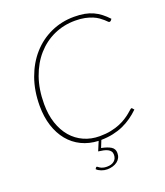

<svg xmlns="http://www.w3.org/2000/svg" viewBox="-159 -818 950 1104"><g transform="rotate(-20 316.0 -266.0)"><path d="M314.5 8Q257.5 5.5 211.2 -17Q165 -39.5 132.5 -79.2Q100 -119 82.2 -174Q64.5 -229 64.5 -296.5Q64.5 -389 92 -465.2Q119.5 -541.5 168 -596.2Q216.5 -651 282.5 -681Q348.5 -711 425 -711Q460.5 -711 488.5 -705.8Q516.5 -700.5 540 -689.8Q563.5 -679 583.8 -663.2Q604 -647.5 623.5 -626.5L616 -617Q612.5 -613.5 607 -613.5Q603.5 -613.5 598.2 -619Q593 -624.5 583.8 -632.8Q574.5 -641 561 -650.8Q547.5 -660.5 528 -668.8Q508.5 -677 482.8 -682.5Q457 -688 423 -688Q353 -688 292.8 -660.8Q232.5 -633.5 187.8 -582.8Q143 -532 117.5 -459.8Q92 -387.5 92 -298Q92 -232.5 109.5 -180.2Q127 -128 158.5 -91.2Q190 -54.5 234 -34.8Q278 -15 330.5 -15Q369 -15 400 -21.5Q431 -28 454.8 -38Q478.5 -48 496.2 -59.5Q514 -71 526 -81Q538 -91 545.2 -97.5Q552.5 -104 555.5 -104Q557.5 -104 559.5 -102L569 -91Q546.5 -69 521 -51Q495.5 -33 466.5 -20Q437.5 -7 403.8 0.2Q370 7.5 331 8L313.5 51.5Q350 58.5 371 71.2Q392 84 392 110Q392 126.5 385.5 139.2Q379 152 367.2 160.8Q355.5 169.5 339.8 174.2Q324 179 306 179Q287.5 179 270 172.2Q252.5 165.5 242.5 155L247 148Q250 144 253 144Q255 144 258.8 147.2Q262.5 150.5 268.8 154.2Q275 158 285 161Q295 164 309.5 164Q338 164 354 150.2Q370 136.5 370 112.5Q370 100 364 91.5Q358 83 347.2 77.5Q336.5 72 322 69Q307.5 66 291 64Z"/></g></svg>

Font: Lato ExtraLight
Style: Italic
Weight: 275
Italic angle: -7°
Designer: Lukasz Dziedzic with Adam Twardoch and Botio Nikoltchev
Foundry: tyPoland Lukasz Dziedzic
Version: Version 2.015; 2015-08-06; http://www.latofonts.com/